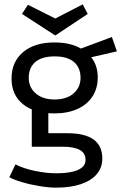

<svg xmlns="http://www.w3.org/2000/svg" viewBox="-20 -639 575 882"><path d="M229 -118Q138 -118 85.5 -160.5Q33 -203 33 -278Q33 -355 86 -399.5Q139 -444 230 -444Q268 -444 297.5 -437Q327 -430 352 -416L494 -469L517 -403L399 -376Q414 -357 421.5 -334Q429 -311 429 -283Q429 -233 404.5 -195.5Q380 -158 335 -138Q290 -118 229 -118ZM237 223Q205 223 162 216Q119 209 80.5 197.5Q42 186 23 175L51 116Q87 135 140 146Q193 157 237 157Q280 157 310 150.5Q340 144 356.5 130.5Q373 117 373 96Q373 64 346 49.5Q319 35 269 35H126V-162L202 -137V-27H290Q370 -27 410 2Q450 31 450 89Q450 131 424.5 161Q399 191 351.5 207Q304 223 237 223ZM231 -182Q286 -182 318 -210Q350 -238 350 -281Q350 -328 320 -354Q290 -380 231 -380Q172 -380 142 -354Q112 -328 112 -281Q112 -238 144 -210Q176 -182 231 -182ZM234 -476 81 -575 108 -617 234 -554 360 -619 383 -575Z"/></svg>

Font: Podkova
Style: Regular
Weight: 400
Designer: Ilya Yudin
Foundry: Cyreal (www.cyreal.org)
Version: Version 2.103